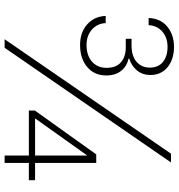

<svg xmlns="http://www.w3.org/2000/svg" viewBox="9 -783 774 832"><g transform="rotate(90 396.0 -367.0)"><path d="M175 -327Q120 -327 85.5 -358Q51 -389 49 -438H80Q82 -401 108.5 -378Q135 -355 175 -355Q220 -355 247 -378.5Q274 -402 274 -442Q274 -483 250 -504Q226 -525 185 -525H148V-550H177Q223 -550 248 -572Q273 -594 273 -629Q273 -666 248.5 -686Q224 -706 183 -706Q143 -706 117 -683.5Q91 -661 89 -624H58Q60 -676 95.5 -705Q131 -734 183 -734Q211 -734 233.5 -726.5Q256 -719 272 -705.5Q288 -692 296.5 -673.5Q305 -655 305 -632Q305 -598 285.5 -574Q266 -550 234 -540V-537Q267 -530 287 -505Q307 -480 307 -440Q307 -389 270.5 -358Q234 -327 175 -327ZM150 0 646 -721H684L187 0ZM654 0V-374L663 -371L493 -132H761V-105H459V-131L649 -397H686V0Z"/></g></svg>

Font: Mona Sans ExtraLight
Style: Regular
Weight: 200
Designer: Deni Anggara
Foundry: GitHub
Version: Version 2.000